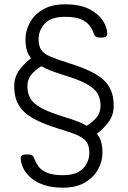

<svg xmlns="http://www.w3.org/2000/svg" viewBox="-20 -730 593 890"><path d="M272 140Q221 140 184 127.5Q147 115 123.5 94.5Q100 74 88.5 50.5Q77 27 76 6Q75 -3 81 -8.5Q87 -14 97 -14H115Q123 -14 129 -10Q135 -6 139 6Q146 24 158.5 41.5Q171 59 198 70.5Q225 82 272 82Q335 82 364.5 51.5Q394 21 394 -22Q394 -53 382 -71Q370 -89 340.5 -102.5Q311 -116 256 -132Q181 -155 135 -180.5Q89 -206 67.5 -241.5Q46 -277 46 -330Q46 -373 69 -404.5Q92 -436 124 -460Q109 -478 103.5 -500Q98 -522 98 -548Q98 -587 118 -624.5Q138 -662 179 -686Q220 -710 281 -710Q350 -710 392.5 -688.5Q435 -667 455.5 -636Q476 -605 477 -576Q478 -567 472 -561.5Q466 -556 456 -556H438Q430 -556 424.5 -560Q419 -564 414 -576Q408 -594 395 -611.5Q382 -629 355.5 -640.5Q329 -652 281 -652Q218 -652 188.5 -621.5Q159 -591 159 -548Q159 -517 171 -499Q183 -481 213 -468Q243 -455 297 -438Q372 -415 418 -389.5Q464 -364 485.5 -328.5Q507 -293 507 -240Q507 -197 484 -165.5Q461 -134 429 -110Q444 -92 449.5 -70Q455 -48 455 -22Q455 17 435 54Q415 91 374.5 115.5Q334 140 272 140ZM382 -147Q413 -167 429.5 -188Q446 -209 446 -241Q446 -271 433 -295Q420 -319 383 -340Q346 -361 272 -383Q240 -393 215 -403Q190 -413 171 -423Q140 -403 123.5 -382Q107 -361 107 -329Q107 -299 120 -275Q133 -251 170.5 -230Q208 -209 281 -187Q345 -168 382 -147Z"/></svg>

Font: Rubik Light Light
Style: Regular
Weight: 300
Version: Version 2.101